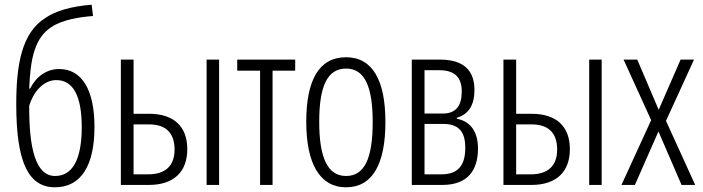

<svg xmlns="http://www.w3.org/2000/svg" viewBox="-20 -785 2986 815"><path d="M49 -342C49 -102 98 10 213 10C324 10 381 -82 381 -246C381 -405 327 -492 231 -492C178 -492 133 -460 108 -409H104C109 -541 129 -625 198 -670C243 -701 319 -713 375 -717L369 -765C279 -758 213 -737 173 -709C72 -646 49 -510 49 -342ZM214 -38C132 -38 103 -153 104 -336C120 -391 162 -445 219 -445C292 -445 327 -375 327 -245C327 -107 287 -38 214 -38Z M493 0H612C717 0 775 -55 775 -152C775 -248 718 -302 613 -302H547V-532H493ZM857 0H910V-532H857ZM547 -45V-257H612C685 -257 721 -220 721 -150C721 -83 684 -45 609 -45Z M1233 -485V-532H987V-485H1084V0H1137V-485Z M1616 -267C1616 -443 1562 -542 1449 -542C1334 -542 1280 -445 1280 -268C1280 -91 1337 10 1449 10C1562 10 1616 -90 1616 -267ZM1335 -268C1335 -416 1368 -494 1449 -494C1530 -494 1562 -413 1562 -267C1562 -112 1527 -38 1449 -38C1370 -38 1335 -117 1335 -268Z M1994 -403C1994 -485 1949 -532 1848 -532H1728V0H1858C1962 0 2009 -59 2009 -154C2009 -225 1978 -270 1919 -281V-285C1973 -301 1994 -344 1994 -403ZM1940 -397C1940 -335 1915 -303 1859 -303H1782V-487H1844C1911 -487 1940 -456 1940 -397ZM1955 -158C1955 -82 1924 -45 1853 -45H1782V-259H1860C1923 -259 1955 -231 1955 -158Z M2117 0H2236C2341 0 2399 -55 2399 -152C2399 -248 2342 -302 2237 -302H2171V-532H2117ZM2481 0H2534V-532H2481ZM2171 -45V-257H2236C2309 -257 2345 -220 2345 -150C2345 -83 2308 -45 2233 -45Z M2744 -275 2618 0H2675L2775 -227L2873 0H2931L2807 -272L2926 -532H2869L2776 -319L2685 -532H2627Z"/></svg>

Font: Noto Sans UI Condensed Light
Style: Regular
Weight: 300
Width: 3
Designer: Monotype Design Team
Foundry: Monotype Imaging Inc.
Version: Version 1.901